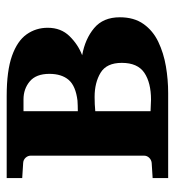

<svg xmlns="http://www.w3.org/2000/svg" viewBox="6 -534 528 580"><g transform="rotate(-90 270.0 -244.0)"><path d="M507.8 -146Q507.8 -103 487.5 -74.5Q467.3 -45.9 433.6 -29.8Q399.9 -13.7 359.6 -6.8Q319.3 0 278.8 0H22V-46.9L67.9 -49.8Q77.1 -50.8 83.5 -57.4Q89.8 -64 89.8 -73.2V-415Q89.8 -423.8 83.5 -430.7Q77.1 -437.5 67.9 -438L22 -440.9V-487.8H270Q346.2 -487.8 391.4 -471.7Q436.5 -455.6 456.3 -427.5Q476.1 -399.4 476.1 -363.8Q476.1 -323.7 450.7 -297.9Q425.3 -272 393.1 -259.8Q442.4 -251 475.1 -223.6Q507.8 -196.3 507.8 -146ZM336.9 -358.9Q336.9 -398.9 314.2 -418Q291.5 -437 259.8 -437Q256.8 -437 242.7 -437Q228.5 -437 224.1 -437V-272.9Q231.4 -272.9 240.7 -273.2Q250 -273.4 255.9 -273.9Q300.3 -279.3 318.6 -300.5Q336.9 -321.8 336.9 -358.9ZM370.1 -140.1Q370.1 -186 340.3 -204.1Q310.5 -222.2 267.1 -222.2Q256.3 -222.2 245.1 -221.7Q233.9 -221.2 224.1 -220.2V-53.2Q229.5 -53.2 241.7 -52.5Q253.9 -51.8 258.8 -51.8Q310.1 -51.8 340.1 -72Q370.1 -92.3 370.1 -140.1Z"/></g></svg>

Font: Charis
Style: Bold
Weight: 700
Designer: Walt Agee, Miriam Martin, Annie Olsen, Victor Gaultney, Lorna Priest, Alan Ward, Bob Hallissy, Martin Hosken, Sharon Cor
Foundry: SIL Global
Version: Version 7.000